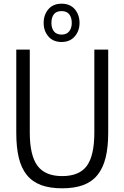

<svg xmlns="http://www.w3.org/2000/svg" viewBox="-20 -1008 672 1038"><path d="M316 10Q249 10 202 -7.5Q155 -25 125 -62Q95 -99 81.5 -155.5Q68 -212 68 -290V-740H141V-292Q141 -168 182.5 -112Q224 -56 316 -56Q409 -56 449.5 -111.5Q490 -167 490 -292V-740H565V-290Q565 -212 551 -155.5Q537 -99 507 -62Q477 -25 430 -7.5Q383 10 316 10ZM313 -781Q267 -781 241.5 -811Q216 -841 216 -884Q216 -928 241.5 -958Q267 -988 313 -988Q359 -988 384.5 -958Q410 -928 410 -884Q410 -841 384 -811Q358 -781 313 -781ZM313 -821Q340 -821 354 -838.5Q368 -856 368 -884Q368 -913 354.5 -930.5Q341 -948 313 -948Q284 -948 271 -930.5Q258 -913 258 -884Q258 -856 271.5 -838.5Q285 -821 313 -821Z"/></svg>

Font: Encode Sans Compressed
Style: Regular
Weight: 400
Designer: Pablo Impallari, Andres Torresi
Foundry: Pablo Impallari, Andres Torresi
Version: Version 1.000; ttfautohint (v1.00) -l 8 -r 50 -G 200 -x 14 -